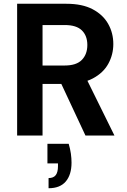

<svg xmlns="http://www.w3.org/2000/svg" viewBox="-20 -720 674 1020"><path d="M71 0V-700H333Q417 -700 472 -671Q527 -642 554.5 -593.5Q582 -545 582 -486Q582 -430 555.5 -381.5Q529 -333 473.5 -303.5Q418 -274 331 -274H206V0ZM434 0 290 -308H436L588 0ZM206 -372H324Q386 -372 415 -402Q444 -432 444 -481Q444 -530 415 -558.5Q386 -587 324 -587H206ZM238 280V226Q264 226 276 210.5Q288 195 288 163V148H232V44H345Q353 71 356.5 96Q360 121 360 144Q360 208 329.5 244Q299 280 238 280Z"/></svg>

Font: DM Sans 12pt
Style: Bold
Weight: 700
Version: Version 4.004;gftools[0.9.30]